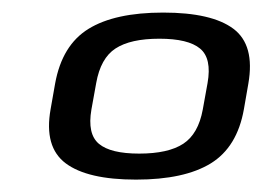

<svg xmlns="http://www.w3.org/2000/svg" viewBox="-20 -703 424 310"><path d="M199.6 -413Q277.6 -413 320.3 -439.2Q363 -465.5 373.8 -526.7L381 -568.1Q391.8 -630.3 356.9 -656.5Q322 -682.7 243.5 -682.7Q165.5 -682.7 122.9 -656.4Q80.2 -630.1 69 -568.1L61.7 -526.7Q50.8 -465.7 86.1 -439.3Q121.3 -413 199.6 -413ZM204.7 -455Q158.4 -455 139.6 -470.9Q120.8 -486.8 127.6 -526.2L135.3 -568.8Q142.4 -609 166.5 -624.7Q190.7 -640.5 237.3 -640.5Q283.9 -640.5 303 -624.6Q322.2 -608.8 315.1 -568.8L307.4 -526.2Q300.2 -486.8 275.9 -470.9Q251.6 -455 204.7 -455Z"/></svg>

Font: Anybody Thin
Style: Italic
Weight: 100
Italic angle: -10°
Designer: Tyler Finck
Foundry: Etcetera Type Company
Version: Version 1.114;gftools[0.9.25]